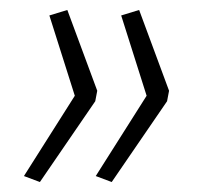

<svg xmlns="http://www.w3.org/2000/svg" viewBox="-20 -461 412 385"><path d="M60 -96 28 -108 130 -269 79 -430 115 -441 175 -279 171 -258ZM204 -96 172 -108 274 -269 223 -430 259 -441 319 -279 315 -258Z"/></svg>

Font: Nunito Sans 10pt SemiCondensed ExtraLight
Style: Italic
Weight: 250
Width: 4
Italic angle: -9°
Designer: Vernon Adams
Foundry: Vernon Adams
Version: Version 3.101;gftools[0.9.27]